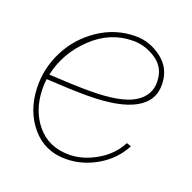

<svg xmlns="http://www.w3.org/2000/svg" viewBox="-101 -628 740 740"><g transform="rotate(20 269.0 -258.5)"><path d="M236 -248Q169 -248 68 -254Q65 -229 66 -211Q68 -125 116.5 -67.5Q165 -10 248 -10Q304 -10 360 -42.5Q416 -75 443 -128L462 -122Q431 -62 370 -26Q309 10 241 10Q155 10 101.5 -53.5Q48 -117 45 -210Q42 -289 78.5 -361.5Q115 -434 184 -480.5Q253 -527 336 -527Q393 -527 442 -490Q491 -453 493 -390Q496 -320 431.5 -284Q367 -248 236 -248ZM332 -507Q238 -507 165 -437.5Q92 -368 72 -274Q173 -268 239 -268Q365 -268 419.5 -300.5Q474 -333 472 -391Q471 -447 427 -477Q383 -507 332 -507Z"/></g></svg>

Font: Raleway-v4020 Thin
Style: Italic
Weight: 250
Italic angle: -12°
Designer: Matt McInerney, Pablo Impallari, Rodrigo Fuenzalida
Foundry: Matt McInerney, Pablo Impallari, Rodrigo Fuenzalida
Version: Version 4.020;PS 004.020;hotconv 1.0.88;makeotf.lib2.5.64775